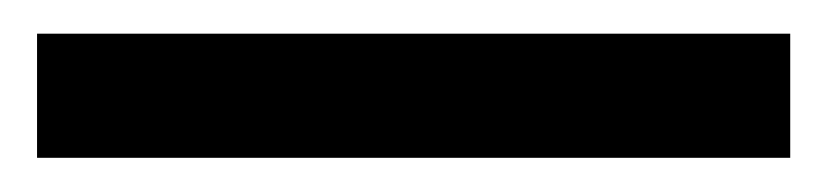

<svg xmlns="http://www.w3.org/2000/svg" viewBox="-20 -20 491 114"><path d="M449.2 73.7H2V0H449.2Z"/></svg>

Font: Dirooz
Style: Regular
Weight: 400
Foundry: DejaVu fonts team - Redesigned by Saber Rastikerdar
Version: Version 0.2.1